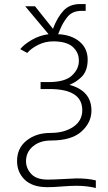

<svg xmlns="http://www.w3.org/2000/svg" viewBox="-20 -683 529 940"><path d="M63.5 105.5Q63.5 42 110.4 4.9Q157.2 -32.2 226.6 -32.2Q294.9 -32.2 338.9 -62Q382.8 -91.8 382.8 -143.6Q382.8 -247.1 222.7 -247.1H178.7V-281.2H217.8Q297.9 -281.2 332 -313Q366.2 -344.7 366.2 -385.7Q366.2 -426.8 335.9 -453.6Q305.7 -480.5 240.2 -480.5Q201.2 -480.5 167 -463.4Q132.8 -446.3 113.3 -423.8L79.1 -442.4Q97.7 -465.8 135.7 -487.8Q173.8 -509.8 217.8 -515.6L103.5 -652.3H151.4L239.3 -542Q260.7 -598.6 291 -630.9Q321.3 -663.1 371.1 -663.1H399.4V-629.9H379.9Q355.5 -629.9 337.4 -621.6Q319.3 -613.3 305.2 -593.8Q291 -574.2 283.7 -559.6Q276.4 -544.9 264.6 -515.6Q329.1 -512.7 369.1 -479.5Q409.2 -446.3 409.2 -390.6Q409.2 -362.3 400.9 -340.3Q392.6 -318.4 377 -304.2Q361.3 -290 349.6 -282.7Q337.9 -275.4 320.3 -267.6Q427.7 -238.3 427.7 -141.6Q427.7 -83 378.9 -39.1Q330.1 4.9 229.5 4.9Q175.8 4.9 141.6 33.2Q107.4 61.5 107.4 106.4Q107.4 140.6 132.8 168.5Q158.2 196.3 213.9 196.3Q242.2 196.3 292.5 193.4Q342.8 190.4 354.5 190.4Q410.2 190.4 449.2 200.2V237.3Q404.3 226.6 354.5 226.6Q324.2 226.6 282.2 230Q240.2 233.4 212.9 233.4Q138.7 233.4 101.1 196.8Q63.5 160.2 63.5 105.5Z"/></svg>

Font: Gothic A1 ExtraLight
Style: Regular
Weight: 275
Designer: HanYang I&C Co.,Ltd.
Foundry: HanYang I&C Co.,Ltd.
Version: Version 2.50